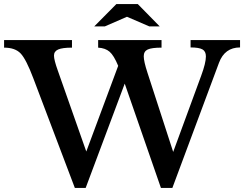

<svg xmlns="http://www.w3.org/2000/svg" viewBox="-37 -910 1194 939"><path d="M684 -555 810 -167 947 -540Q970 -602 970 -634Q970 -659 953 -668.5Q936 -678 895 -678V-714H1137V-678Q1062 -678 1034 -603L806 9H750L573 -501L382 9H329L126 -527Q91 -620 64 -648.5Q37 -677 -17 -677V-714H315V-677Q268 -677 247.5 -668Q227 -659 227 -638Q227 -617 246 -564L385 -169L541 -588Q520 -639 499 -657Q478 -675 443 -677V-714H753V-677Q705 -677 685.5 -668Q666 -659 666 -635Q666 -610 684 -555ZM532 -890H637L744 -781H693L584 -828L476 -781H424Z"/></svg>

Font: Kolar Light
Style: Regular
Weight: 300
Designer: Ramakrishna Saiteja (Kannada); Shiva Nallaperumal (Latin)
Foundry: Indian Type Foundry
Version: Version 1.001;PS 1.0;hotconv 1.0.88;makeotf.lib2.5.647800